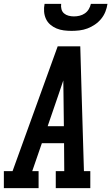

<svg xmlns="http://www.w3.org/2000/svg" viewBox="-42 -975 577 995"><path d="M-22 0V-88H23L257 -735H374L381 -490L393 -88H426V0H247V-88H291L290 -233H175L125 -88H158V0ZM205 -321H289L287 -490Q287 -507 286.5 -524Q286 -541 286 -558Q280 -541 274.5 -524Q269 -507 263 -490ZM329 -815Q309 -815 289 -817.5Q269 -820 251 -827.5Q233 -835 218.5 -847.5Q204 -860 196 -877.5Q188 -895 186.5 -915Q185 -935 189 -955H275Q273 -941 276.5 -927.5Q280 -914 290 -905.5Q300 -897 313.5 -893.5Q327 -890 341 -890Q356 -890 370.5 -893.5Q385 -897 397.5 -905.5Q410 -914 418 -927.5Q426 -941 429 -955H515Q512 -934 504 -914Q496 -894 482 -877Q468 -860 449.5 -847.5Q431 -835 411 -827.5Q391 -820 370 -817.5Q349 -815 329 -815Z"/></svg>

Font: Iosevka Slab Semibold Oblique
Style: Regular
Weight: 600
Italic angle: -9°
Monospace: yes
Designer: Belleve Invis
Foundry: Belleve Invis
Version: Version 11.1.1; ttfautohint (v1.8.3)